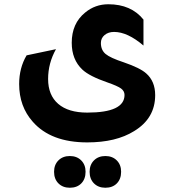

<svg xmlns="http://www.w3.org/2000/svg" viewBox="-20 -479 809 902"><path d="M654 -265Q579 -329 516 -329Q489 -329 471.5 -314.5Q454 -300 454 -277Q454 -244 476 -225.5Q498 -207 562 -186Q638 -160 667 -134Q709 -97 709 -32Q709 77 610 137Q525 190 390 190Q219 190 134 93Q70 21 70 -84Q70 -160 105 -219L243 -248Q206 -182 206 -108Q206 -32 253.5 9Q301 50 390 50Q565 50 565 -33Q565 -51 549 -63Q533 -75 484 -92Q400 -121 367 -152Q317 -199 317 -278Q317 -369 380 -420Q427 -459 489 -459Q596 -459 654 -387ZM308 403Q275 403 254.5 382.5Q234 362 234 328Q234 295 254.5 274.5Q275 254 308 254Q341 254 361.5 274.5Q382 295 382 328Q382 362 362 382.5Q342 403 308 403ZM475 403Q442 403 421.5 382.5Q401 362 401 328Q401 295 421.5 274.5Q442 254 475 254Q508 254 528.5 274.5Q549 295 549 328Q549 362 529 382.5Q509 403 475 403Z"/></svg>

Font: Tajawal ExtraBold
Style: Regular
Weight: 800
Designer: Boutros Fonts
Foundry: Created by Boutros International 2017
Version: Version 1.700